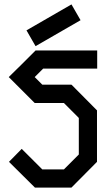

<svg xmlns="http://www.w3.org/2000/svg" viewBox="-20 -848 480 867"><path d="M99.6 -710.9Q167 -750 302.7 -828.1Q316.4 -803.7 343.8 -756.8Q275.4 -717.8 140.6 -639.6Q127 -664.1 99.6 -710.9ZM170.9 -465.8H301.8V-464.8L302.7 -465.8Q340.8 -426.8 418 -349.6V-117.2Q379.9 -78.1 302.7 -1H137.7Q98.6 -40 20.5 -117.2Q40 -136.7 78.1 -175.8L170.9 -83H268.6L335.9 -150.4V-315.4L268.6 -382.8H136.7L19.5 -500Q39.1 -519.5 78.1 -557.6L140.6 -620.1H418.9V-538.1H174.8L136.7 -500Q147.5 -488.3 170.9 -465.8Z"/></svg>

Font: mr_KirucoupageG
Style: Regular
Weight: 400
Designer: Jan Henkel
Version: Version 1.00 May 25, 2020, initial release